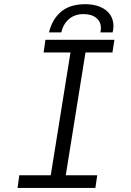

<svg xmlns="http://www.w3.org/2000/svg" viewBox="-20 -920 640 940"><path d="M74.5 -62H228.5L325 -663H193.5L202.5 -725H540L530.5 -663H398.5L302 -62H456L447 0H66ZM397.5 -899.5Q439.5 -899.5 470.8 -886.2Q502 -873 518.8 -848.8Q535.5 -824.5 535.5 -792.5Q535.5 -779 531.5 -761.5H471.5Q474 -774 474 -782.5Q474 -814 451 -832.5Q428 -851 389 -851Q346 -851 317.8 -826.8Q289.5 -802.5 280 -761.5H220Q235.5 -826 279.2 -862.8Q323 -899.5 397.5 -899.5Z"/></svg>

Font: JuliaMono Light
Style: Italic
Weight: 300
Italic angle: -9°
Monospace: yes
Designer: cormullion
Foundry: corm
Version: Version 0.054; ttfautohint (v1.8.4)